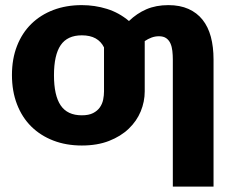

<svg xmlns="http://www.w3.org/2000/svg" viewBox="-20 -546 880 731"><path d="M376 -365.5Q365 -388 344 -399.8Q323 -411.5 291.5 -411.5Q236.5 -411.5 211 -374Q185.5 -336.5 185.5 -259.5Q185.5 -182.5 211 -144.8Q236.5 -107 291.5 -107Q318 -107 334.5 -115.5Q351 -124 360.2 -137.2Q369.5 -150.5 372.8 -166.8Q376 -183 376 -198ZM531 -198Q531 -159 515.8 -122Q500.5 -85 470.2 -56Q440 -27 395.2 -9.5Q350.5 8 291.5 8Q232 8 183.2 -10.8Q134.5 -29.5 99.2 -64.2Q64 -99 44.8 -148.8Q25.5 -198.5 25.5 -260.5Q25.5 -322 44.8 -371.2Q64 -420.5 99.2 -455Q134.5 -489.5 183.2 -508Q232 -526.5 291.5 -526.5Q341 -526.5 387 -512.2Q433 -498 471 -466Q501 -495 537.5 -510.8Q574 -526.5 621 -526.5Q665 -526.5 697.5 -512Q730 -497.5 751.2 -470.8Q772.5 -444 782.8 -405.8Q793 -367.5 793 -319.5V164.5H638V-319.5Q638 -336.5 636.2 -352.2Q634.5 -368 629 -380.5Q623.5 -393 613 -400.5Q602.5 -408 585 -408Q570.5 -408 557 -403Q543.5 -398 531 -389.5Z"/></svg>

Font: Lato ExtraBold
Style: Regular
Weight: 800
Designer: Lukasz Dziedzic with Adam Twardoch and Botio Nikoltchev
Foundry: tyPoland Lukasz Dziedzic
Version: Version 2.015; 2015-08-06; http://www.latofonts.com/